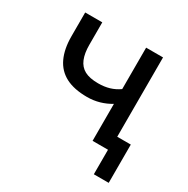

<svg xmlns="http://www.w3.org/2000/svg" viewBox="-146 -632 878 895"><g transform="rotate(30 292.5 -184.5)"><path d="M474 132V0H392V-74H554V132ZM391 0V-199Q363 -182 331.5 -173Q300 -164 266 -164Q196 -164 151 -187.5Q106 -211 84 -258Q62 -305 62 -373V-501H154V-380Q154 -335 166.5 -304.5Q179 -274 206 -259.5Q233 -245 279 -245Q312 -245 339 -253Q366 -261 390 -278V-501H481V0Z"/></g></svg>

Font: Nunitoga
Style: Medium
Weight: 500
Designer: Vernon Adams
Foundry: Vernon Adams
Version: Version 1.0